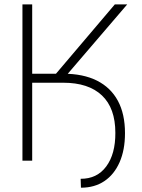

<svg xmlns="http://www.w3.org/2000/svg" viewBox="-20 -748 663 894"><path d="M161.6 -362.8V-404.8H274.4Q367.2 -404.8 431.4 -372.6Q495.6 -340.3 528.8 -278.8Q562 -217.3 562 -127.9Q562 -49.8 536.9 7.3Q511.7 64.5 466.1 95.2Q420.4 126 356.9 126L355.5 84.5Q431.6 85 474.6 27.1Q517.6 -30.8 517.1 -129.4Q517.1 -244.6 454.6 -303.7Q392.1 -362.8 274.4 -362.8ZM84.5 0V-727.5H129.9V-404.8H240.7L514.6 -727.5H572.3L259.8 -362.8H129.9V0Z"/></svg>

Font: Inter 28pt ExtraLight
Style: Regular
Weight: 250
Designer: Rasmus Andersson
Foundry: rsms
Version: Version 4.001;git-66647c0bb